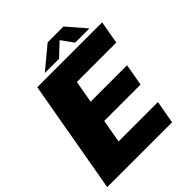

<svg xmlns="http://www.w3.org/2000/svg" viewBox="-243 -946 1079 1079"><g transform="rotate(-45 297.0 -406.0)"><path d="M-20.5 0H495L519 -136.5H206L230.5 -275H519.5L542.5 -405.5H253L276.5 -538.5H590L614 -675H98.5ZM185 -701.5H298L374.5 -773.5L426 -701.5H539.5L444 -812H318Z"/></g></svg>

Font: Anybody UltraCondensed Thin ExtraBold
Style: Italic
Weight: 800
Italic angle: -10°
Version: Version 1.111